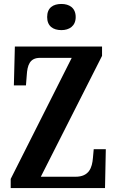

<svg xmlns="http://www.w3.org/2000/svg" viewBox="-20 -949 590 969"><path d="M290 -797C329 -797 362 -817 362 -863C362 -910 329 -929 290 -929C248 -929 218 -910 218 -863C218 -817 248 -797 290 -797ZM34 0H510L514 -196H453L449 -152C445 -103 430 -57 361 -57H186L495 -667V-714H55L50 -518H111L115 -569C118 -620 130 -657 182 -657H342L34 -46Z"/></svg>

Font: Noto Serif Bengali ExtraCondensed
Style: Bold
Weight: 700
Width: 2
Designer: Juan Bruce, Universal Thirst, Indian Type Foundry and the Monotype Design Team.
Foundry: Monotype Imaging Inc.
Version: Version 2.003